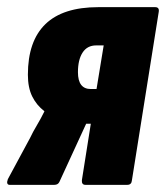

<svg xmlns="http://www.w3.org/2000/svg" viewBox="-40 -517 464 537"><path d="M-13 0Q-18 0 -19.5 -4Q-21 -8 -18 -16L44 -131Q52 -148 62.5 -165.5Q73 -183 84 -205V-206Q62 -223 50 -247.5Q38 -272 38 -308Q38 -402 87 -449.5Q136 -497 235 -497H394Q406 -497 404 -484L329 -13Q328 0 316 0H199Q188 0 189 -13L214 -171H201L126 -8Q122 0 112 0ZM214 -268H230L250 -390H229Q204 -390 191 -370Q178 -350 178 -315Q178 -268 214 -268Z"/></svg>

Font: Sofia Sans Extra Condensed Black
Style: Italic
Weight: 900
Italic angle: -9°
Version: Version 4.100